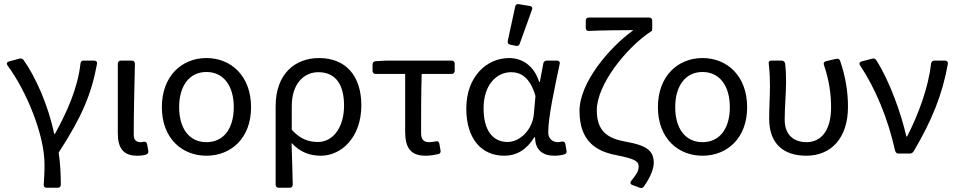

<svg xmlns="http://www.w3.org/2000/svg" viewBox="-20 -763 4752 954"><path d="M201.2 53.7C201.2 99.6 199.2 122.1 197.3 156.2C196.3 165 203.1 169.9 212.9 169.9H266.6C276.4 169.9 282.2 164.1 282.2 154.3C282.2 104.5 279.3 44.9 271.5 -4.9C387.7 -183.6 434.6 -296.9 461.9 -445.3C463.9 -456.1 458 -461.9 447.3 -461.9H395.5C385.7 -461.9 380.9 -457 379.9 -447.3C366.2 -325.2 313.5 -207 252.9 -97.7H249C221.7 -235.4 156.2 -382.8 97.7 -463.9C92.8 -471.7 85 -473.6 77.1 -471.7L25.4 -458C14.6 -455.1 10.7 -447.3 17.6 -437.5C112.3 -309.6 201.2 -91.8 201.2 53.7Z M565.4 -99.6C565.4 -29.3 591.8 10.7 660.2 10.7C679.7 10.7 694.3 8.8 706.1 4.9C714.8 2 718.8 -4.9 716.8 -13.7L710.9 -46.9C709 -56.6 702.1 -60.5 692.4 -58.6C687.5 -56.6 682.6 -56.6 678.7 -56.6C657.2 -56.6 644.5 -67.4 644.5 -93.8C644.5 -197.3 647.5 -327.1 650.4 -446.3C650.4 -456.1 644.5 -461.9 634.8 -461.9H581.1C571.3 -461.9 565.4 -456.1 565.4 -446.3Z M784.2 -230.5C784.2 -76.2 883.8 10.7 1005.9 10.7C1127.9 10.7 1227.5 -76.2 1227.5 -230.5C1227.5 -385.7 1127.9 -474.6 1005.9 -474.6C883.8 -474.6 784.2 -385.7 784.2 -230.5ZM1141.6 -230.5C1141.6 -125 1091.8 -56.6 1005.9 -56.6C919.9 -56.6 870.1 -125 870.1 -230.5C870.1 -335 919.9 -405.3 1005.9 -405.3C1091.8 -405.3 1141.6 -335 1141.6 -230.5Z M1349.6 -235.4V154.3C1349.6 164.1 1355.5 169.9 1365.2 169.9H1418.9C1428.7 169.9 1434.6 164.1 1434.6 154.3C1432.6 81.1 1431.6 23.4 1428.7 -52.7C1472.7 -4.9 1522.5 10.7 1574.2 10.7C1676.8 10.7 1775.4 -81.1 1775.4 -239.3C1775.4 -383.8 1700.2 -474.6 1565.4 -474.6C1446.3 -474.6 1349.6 -396.5 1349.6 -235.4ZM1689.5 -238.3C1689.5 -125 1630.9 -57.6 1560.5 -57.6C1518.6 -57.6 1474.6 -68.4 1429.7 -118.2V-235.4C1429.7 -348.6 1491.2 -404.3 1561.5 -404.3C1651.4 -404.3 1689.5 -337.9 1689.5 -238.3Z M1993.2 -108.4C1993.2 -31.2 2018.6 10.7 2093.8 10.7C2117.2 10.7 2139.6 6.8 2157.2 2.9C2167 1 2170.9 -5.9 2168.9 -15.6L2163.1 -48.8C2161.1 -59.6 2154.3 -63.5 2144.5 -60.5C2133.8 -58.6 2123 -56.6 2112.3 -56.6C2085 -56.6 2072.3 -70.3 2072.3 -102.5C2072.3 -192.4 2072.3 -293 2075.2 -395.5H2223.6C2233.4 -395.5 2239.3 -401.4 2239.3 -411.1V-446.3C2239.3 -456.1 2233.4 -461.9 2223.6 -461.9H1900.4L1846.7 -459C1836.9 -458 1831.1 -452.1 1831.1 -442.4V-411.1C1831.1 -401.4 1836.9 -395.5 1846.7 -395.5H1993.2Z M2540 -730.5 2502.9 -559.6C2501 -548.8 2505.9 -543 2515.6 -541L2543 -535.2C2551.8 -533.2 2559.6 -536.1 2562.5 -545.9L2623 -713.9C2627 -724.6 2623 -731.4 2612.3 -733.4L2557.6 -742.2C2547.9 -744.1 2542 -740.2 2540 -730.5ZM2296.9 -223.6C2296.9 -72.3 2373 10.7 2485.4 10.7C2546.9 10.7 2597.7 -19.5 2634.8 -81.1H2638.7C2638.7 -17.6 2676.8 10.7 2734.4 10.7C2754.9 10.7 2771.5 7.8 2784.2 3.9C2793.9 1 2796.9 -5.9 2794.9 -14.6L2789.1 -47.9C2787.1 -57.6 2780.3 -61.5 2770.5 -59.6C2764.6 -57.6 2757.8 -56.6 2752 -56.6C2725.6 -56.6 2704.1 -74.2 2704.1 -104.5C2704.1 -184.6 2736.3 -327.1 2760.7 -444.3C2763.7 -455.1 2757.8 -461.9 2747.1 -461.9H2697.3C2688.5 -461.9 2681.6 -457 2679.7 -448.2L2662.1 -355.5H2659.2C2631.8 -441.4 2570.3 -474.6 2509.8 -474.6C2397.5 -474.6 2296.9 -381.8 2296.9 -223.6ZM2632.8 -198.2C2627 -121.1 2565.4 -57.6 2502 -57.6C2426.8 -57.6 2382.8 -117.2 2382.8 -224.6C2382.8 -343.8 2449.2 -404.3 2519.5 -404.3C2564.5 -404.3 2613.3 -381.8 2640.6 -286.1Z M3122.1 156.2 3159.2 169.9C3168 172.9 3174.8 170.9 3179.7 163.1C3213.9 115.2 3228.5 72.3 3228.5 45.9C3228.5 -18.6 3184.6 -42 3090.8 -58.6C3001 -74.2 2945.3 -109.4 2945.3 -214.8C2945.3 -342.8 3091.8 -526.4 3216.8 -608.4H3218.8C3219.7 -608.4 3220.7 -614.3 3220.7 -624V-660.2C3220.7 -669.9 3214.8 -675.8 3205.1 -675.8H2906.2C2896.5 -675.8 2890.6 -669.9 2890.6 -660.2V-624C2890.6 -614.3 2896.5 -608.4 2906.2 -609.4C2972.7 -612.3 3076.2 -613.3 3127 -613.3C3004.9 -524.4 2859.4 -351.6 2859.4 -211.9C2859.4 -59.6 2944.3 -10.7 3042 7.8C3133.8 26.4 3153.3 37.1 3153.3 64.5C3153.3 87.9 3142.6 102.5 3117.2 134.8C3109.4 143.6 3111.3 152.3 3122.1 156.2Z M3249 -230.5C3249 -76.2 3348.6 10.7 3470.7 10.7C3592.8 10.7 3692.4 -76.2 3692.4 -230.5C3692.4 -385.7 3592.8 -474.6 3470.7 -474.6C3348.6 -474.6 3249 -385.7 3249 -230.5ZM3606.4 -230.5C3606.4 -125 3556.6 -56.6 3470.7 -56.6C3384.8 -56.6 3335 -125 3335 -230.5C3335 -335 3384.8 -405.3 3470.7 -405.3C3556.6 -405.3 3606.4 -335 3606.4 -230.5Z M3801.8 -172.9C3801.8 -51.8 3870.1 10.7 3986.3 10.7C4108.4 10.7 4193.4 -75.2 4193.4 -232.4C4193.4 -308.6 4180.7 -384.8 4154.3 -460.9C4151.4 -469.7 4143.6 -472.7 4134.8 -470.7L4084 -459C4074.2 -456.1 4070.3 -449.2 4074.2 -439.5C4100.6 -361.3 4109.4 -293.9 4109.4 -229.5C4109.4 -111.3 4057.6 -56.6 3987.3 -56.6C3929.7 -56.6 3878.9 -87.9 3878.9 -168C3878.9 -225.6 3885.7 -302.7 3885.7 -353.5C3885.7 -388.7 3884.8 -419.9 3880.9 -448.2C3878.9 -457 3872.1 -461.9 3863.3 -461.9H3813.5C3802.7 -461.9 3797.9 -456.1 3799.8 -445.3C3804.7 -404.3 3805.7 -367.2 3805.7 -335C3805.7 -280.3 3801.8 -226.6 3801.8 -172.9Z M4253.9 -437.5C4329.1 -325.2 4392.6 -172.9 4426.8 -16.6C4429.7 -4.9 4435.5 0 4444.3 0H4500C4507.8 0 4514.6 -2.9 4519.5 -10.7C4610.4 -164.1 4663.1 -294.9 4689.5 -445.3C4691.4 -456.1 4685.5 -461.9 4674.8 -461.9H4623C4613.3 -461.9 4608.4 -457 4606.4 -447.3C4592.8 -329.1 4544.9 -197.3 4487.3 -85H4483.4C4457 -202.1 4398.4 -364.3 4334 -463.9C4329.1 -471.7 4323.2 -473.6 4314.5 -471.7L4261.7 -458C4251 -455.1 4247.1 -447.3 4253.9 -437.5Z"/></svg>

Font: Ed Sans Neue
Style: Regular
Weight: 400
Designer: Stephen Hutchings
Version: Version 1.004;PS 001.004;hotconv 1.0.88;makeotf.lib2.5.64775